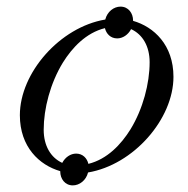

<svg xmlns="http://www.w3.org/2000/svg" viewBox="-20 -512 568 580"><path d="M40 -164C40 -68 99 -13 162 5V6C162 28 176 48 200 48C220 48 240 33 246 9C383 -14 504 -152 504 -280C504 -376 445 -431 382 -449V-450C382 -472 368 -492 344 -492C324 -492 304 -477 298 -453C161 -430 40 -292 40 -164ZM112 -120C112 -184 132 -261 170 -323C198 -368 240 -413 297 -427C301 -410 314 -396 334 -396C351 -396 367 -407 376 -424C411 -408 432 -372 432 -324C432 -260 412 -183 374 -121C346 -76 304 -31 247 -17C243 -34 230 -48 210 -48C193 -48 177 -37 168 -20C133 -36 112 -72 112 -120Z"/></svg>

Font: Old Standard
Style: Italic
Weight: 400
Italic angle: -15.2°
Designer: Alexey Kryukov <alexios@thessalonica.org.ru>
Version: Version 2.0